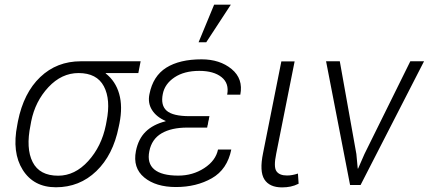

<svg xmlns="http://www.w3.org/2000/svg" viewBox="-20 -790 1831 820"><path d="M570.8 -478H431.6L431.2 -476.6Q473.6 -443.4 489 -389.2Q504.4 -335 490.2 -263.2L486.8 -247.1Q462.9 -127.9 391.4 -59.1Q319.8 9.8 218.8 9.8Q124 9.8 77.1 -64.5Q30.3 -138.7 53.7 -255.9L56.6 -272Q81.1 -393.6 151.9 -460.9Q222.7 -528.3 325.2 -528.3H580.6ZM110.4 -255.9Q89.8 -156.2 119.4 -97.9Q148.9 -39.6 228.5 -39.6Q299.8 -39.6 356.7 -102.1Q413.6 -164.6 432.1 -255.9L435.1 -272Q453.6 -364.7 423.6 -421.4Q393.6 -478 315.4 -478Q243.2 -478 186.8 -417.7Q130.4 -357.4 113.3 -272Z M866.7 -255.9 864.7 -245.1H779.8Q711.9 -245.1 669.9 -220.5Q627.9 -195.8 617.7 -144Q607.4 -92.8 638.9 -66.4Q670.4 -40 741.2 -40Q803.2 -40 852.3 -72Q901.4 -104 911.1 -151.4H967.8Q950.7 -66.4 884.8 -28.8Q818.8 8.8 731.4 8.8Q645.5 8.8 595.9 -32.2Q546.4 -73.2 560.5 -145Q570.8 -196.8 602.1 -227.5Q633.3 -258.3 687 -272L687.5 -273.4Q647.9 -290.5 629.2 -320.3Q610.4 -350.1 618.2 -387.7Q633.3 -465.3 690.2 -501Q747.1 -536.6 840.8 -536.6Q918.9 -536.6 969.2 -495.1Q1019.5 -453.6 1006.3 -385.7H950.2Q959.5 -434.1 926 -460.7Q892.6 -487.3 831.1 -487.3Q766.6 -487.3 725.1 -459.5Q683.6 -431.6 675.3 -388.7Q665.5 -340.3 691.9 -317.1Q718.3 -293.9 789.6 -293.9H874.5L872.1 -282.7H872.6L869.6 -270.5L867.2 -255.9ZM894.5 -770H965.8L860.8 -609.4H828.1Z M1238.3 -527.8 1159.7 -133.8Q1147.9 -77.1 1160.6 -58.8Q1173.3 -40.5 1205.6 -40.5Q1216.8 -40.5 1228 -42.5Q1239.3 -44.4 1252.4 -48.8L1255.4 -5.4Q1237.8 3.4 1220.9 6.8Q1204.1 10.3 1184.6 10.3Q1130.9 10.3 1109.1 -23.9Q1087.4 -58.1 1103.5 -136.2L1181.6 -527.8Z M1502 -132.3 1507.8 -70.3 1509.3 -69.8 1536.6 -132.3 1732.4 -528.3H1791L1520 0H1475.1L1372.6 -528.3H1431.2Z"/></svg>

Font: Franko
Style: Light Italic
Weight: 300
Designer: Google
Version: Version 1.200310; 2013